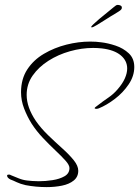

<svg xmlns="http://www.w3.org/2000/svg" viewBox="-20 -752 569 785"><path d="M171 13Q127 13 85 5Q63 0 48.5 -7Q34 -14 23 -18Q9 -25 9 -34Q9 -38 15 -38Q17 -38 19 -38Q21 -38 24 -36Q39 -30 56 -23Q73 -16 91 -14Q99 -13 112 -12Q125 -11 139 -11Q166 -11 195 -15.5Q224 -20 244 -31.5Q264 -43 264 -65Q264 -77 248 -95Q232 -113 207 -136.5Q182 -160 155.5 -188Q129 -216 109 -247Q91 -276 78.5 -308.5Q66 -341 66 -375Q66 -429 91.5 -468Q117 -507 159.5 -532Q202 -557 251.5 -569.5Q301 -582 349 -582Q373 -582 394 -579Q421 -576 452.5 -565.5Q484 -555 506.5 -534Q529 -513 529 -478Q529 -441 506 -407Q483 -373 449.5 -347.5Q416 -322 384 -309Q378 -307 374 -307Q367 -307 367 -310Q367 -312 372 -315.5Q377 -319 378 -320Q401 -338 422.5 -352.5Q444 -367 461 -387Q481 -410 490.5 -431.5Q500 -453 500 -472Q500 -504 473.5 -526Q447 -548 397 -554Q388 -555 379 -555.5Q370 -556 361 -556Q314 -556 266 -542.5Q218 -529 178 -503.5Q138 -478 113.5 -443Q89 -408 89 -364Q89 -313 127 -257Q148 -227 177 -199Q206 -171 234.5 -145.5Q263 -120 281.5 -97Q300 -74 300 -54Q300 -29 281.5 -14Q263 1 233.5 7Q204 13 171 13ZM355 -640Q353 -640 353 -642Q353 -644 357 -648Q361 -652 363 -654Q370 -661 386 -674.5Q402 -688 419 -701.5Q436 -715 444 -722Q449 -726 453 -729Q457 -732 461 -732Q468 -732 473.5 -729Q479 -726 478 -719Q478 -713 466 -705.5Q454 -698 446 -693Q435 -687 415 -674Q395 -661 377.5 -650.5Q360 -640 355 -640Z"/></svg>

Font: Waterfall
Style: Regular
Weight: 400
Designer: Robert E. Leuschke
Foundry: Robert E. Leuschke
Version: Version 1.010; ttfautohint (v1.8.3)